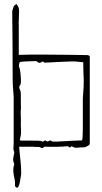

<svg xmlns="http://www.w3.org/2000/svg" viewBox="-20 -719 500 941"><path d="M71 194Q66 204 62 201Q58 198 53 193Q55 174 51 157Q47 140 45.5 122.5Q44 105 50 85Q43 71 45 56Q47 41 50 28Q45 16 46 4Q47 -8 47 -20V-243Q47 -253 44.5 -279.5Q42 -306 42 -334Q42 -414 41.5 -493.5Q41 -573 40 -653Q39 -662 41.5 -671Q44 -680 47 -687Q52 -696 62 -699Q64 -695 69.5 -685.5Q75 -676 73 -648Q73 -641 72 -621.5Q71 -602 72 -596V-450Q124 -452 186 -451.5Q248 -451 306.5 -450.5Q365 -450 406 -449Q411 -449 415.5 -447Q420 -445 420 -440V-23Q420 -19 419.5 -14.5Q419 -10 417 -8Q410 -4 403.5 -0.5Q397 3 390 3Q373 3 359 5Q345 7 331 -3Q324 7 318 1.5Q312 -4 305 -2Q302 -1 288.5 -0.5Q275 0 257.5 0.5Q240 1 225.5 0.5Q211 0 205 0Q198 -1 192.5 4Q187 9 179 4Q174 1 166.5 1Q159 1 151 1Q148 0 133 0Q118 0 101 0Q84 0 74 0Q76 31 80 64.5Q84 98 84 133Q80 161 77.5 173.5Q75 186 71 194ZM256 -25Q268 -25 306 -27.5Q344 -30 382 -31Q384 -35 385 -52Q386 -69 386 -87Q386 -105 386 -109V-236Q389 -276 390 -295.5Q391 -315 390.5 -327.5Q390 -340 389 -358.5Q388 -377 388 -414Q385 -414 370.5 -415.5Q356 -417 345 -418Q342 -418 320.5 -417.5Q299 -417 271.5 -415.5Q244 -414 222.5 -413Q201 -412 197 -412Q191 -421 185 -415.5Q179 -410 168 -412Q161 -420 154 -419.5Q147 -419 139 -419Q128 -419 108 -418Q88 -417 77 -415Q76 -411 74.5 -408Q73 -405 73 -401V-392Q77 -386 79.5 -367Q82 -348 82.5 -329.5Q83 -311 80 -304Q70 -294 78 -279Q80 -275 81 -270Q82 -265 82 -260Q82 -247 82 -228.5Q82 -210 82.5 -196Q83 -182 82 -179Q81 -169 82 -148.5Q83 -128 82 -108Q83 -94 83 -82Q83 -70 83 -65Q83 -60 80.5 -48Q78 -36 77 -33Q80 -30 83 -30Q95 -30 118 -30Q141 -30 162 -29.5Q183 -29 186 -26Q190 -23 194 -27Q199 -32 203 -30Q207 -28 211 -26Q215 -25 220.5 -28.5Q226 -32 228 -30Q235 -25 242 -25Q249 -25 256 -25Z"/></svg>

Font: Sankofa Display
Style: Regular
Weight: 400
Designer: Batsirai Madzonga
Foundry: Batsirai Madzonga
Version: Version 1.000; ttfautohint (v1.8.4.7-5d5b)